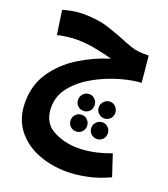

<svg xmlns="http://www.w3.org/2000/svg" viewBox="-162 -636 997 1142"><g transform="rotate(20 336.5 -65.0)"><path d="M660 332 615 196Q506 238 408 238Q318 238 247.5 198Q177 158 177 63Q177 -12 226 -70.5Q275 -129 349 -169.5Q423 -210 500 -232Q577 -254 633 -256L617 -423H581Q530 -423 470.5 -448Q411 -473 336.5 -498Q262 -523 166 -523Q134 -523 101.5 -517Q69 -511 40 -503L62 -351Q88 -357 119.5 -361.5Q151 -366 183 -366Q243 -366 304 -354Q365 -342 413 -329Q314 -299 224 -243Q134 -187 77.5 -104.5Q21 -22 21 88Q21 188 72 256Q123 324 208 358.5Q293 393 395 393Q450 393 518 379.5Q586 366 660 332ZM364 19Q386 19 401 4Q416 -11 416 -33Q416 -55 401 -71Q386 -87 364 -87Q342 -87 327 -71Q312 -55 312 -33Q312 -11 327 4Q342 19 364 19ZM496 19Q517 19 532 4Q547 -11 547 -33Q547 -55 532 -71Q517 -87 496 -87Q474 -87 458.5 -71Q443 -55 443 -33Q443 -11 458.5 4Q474 19 496 19ZM364 149Q386 149 401 134Q416 119 416 97Q416 75 401 59.5Q386 44 364 44Q342 44 327 59.5Q312 75 312 97Q312 119 327 134Q342 149 364 149ZM496 149Q517 149 532 134Q547 119 547 97Q547 75 532 59.5Q517 44 496 44Q474 44 458.5 59.5Q443 75 443 97Q443 119 458.5 134Q474 149 496 149Z"/></g></svg>

Font: Noto Sans Arabic SemiCondensed Extra
Style: Regular
Weight: 800
Width: 4
Designer: Nadine Chahine - Monotype Design Team
Foundry: Monotype Imaging Inc.
Version: Version 1.902